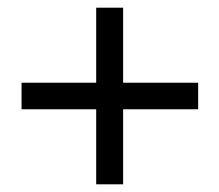

<svg xmlns="http://www.w3.org/2000/svg" viewBox="-20 -489 570 499"><path d="M230 -10V-205H36V-274H230V-469H300V-274H495V-205H300V-10Z"/></svg>

Font: Frank Ruhl Libre Medium
Style: Regular
Weight: 500
Designer: Yanek Iontef
Foundry: Fontef
Version: Version 6.004